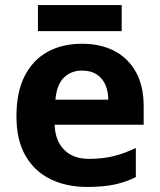

<svg xmlns="http://www.w3.org/2000/svg" viewBox="-20 -795 631 759"><path d="M303 -622Q379 -622 433.5 -593Q488 -564 518 -509Q548 -454 548 -374V-302H196Q198 -239 233.5 -203Q269 -167 332 -167Q385 -167 428 -177.5Q471 -188 517 -210V-95Q477 -75 432.5 -65.5Q388 -56 325 -56Q243 -56 180 -86.5Q117 -117 81 -179Q45 -241 45 -335Q45 -431 77.5 -494.5Q110 -558 168 -590Q226 -622 303 -622ZM304 -516Q261 -516 232.5 -488Q204 -460 199 -401H408Q408 -434 396.5 -460Q385 -486 362 -501Q339 -516 304 -516ZM461 -775V-672H130V-775Z"/></svg>

Font: Noto Sans Malayalam UI
Style: Regular
Weight: 400
Designer: Jelle Bosma - Monotype Design Team
Foundry: Monotype Imaging Inc.
Version: Version 2.104